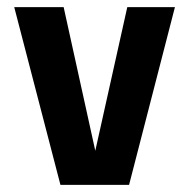

<svg xmlns="http://www.w3.org/2000/svg" viewBox="-20 -519 532 540"><path d="M343 1H150L20 -499H159L248 -95L338 -499H472Z"/></svg>

Font: Share
Style: Bold
Weight: 700
Designer: Ralph du Carrois
Version: Version 1.002